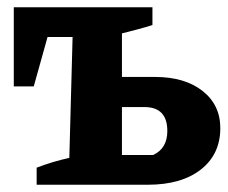

<svg xmlns="http://www.w3.org/2000/svg" viewBox="-20 -509 627 529"><path d="M81 0V-47Q125 -64 171 -74L180 -407H111L73 -271H18V-489H400V-440Q381 -434 360.5 -428.5Q340 -423 316 -417V-297H407Q489 -297 538 -258.5Q587 -220 587 -156Q587 -84 533.5 -42Q480 0 387 0ZM316 -82H402Q441 -100 441 -148Q441 -214 378 -214H316Z"/></svg>

Font: Piazzolla
Style: Bold
Weight: 700
Designer: Juan Pablo del Peral
Foundry: Huerta Tipografica
Version: Version 1.330